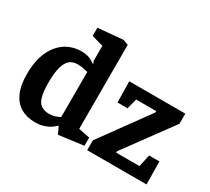

<svg xmlns="http://www.w3.org/2000/svg" viewBox="-137 -934 1293 1180"><g transform="rotate(30 510.0 -343.5)"><path d="M214 12Q157 12 114.5 -12.5Q72 -37 48.5 -89Q25 -141 25 -221Q25 -296 43 -350Q61 -404 92 -439.5Q123 -475 163 -492Q203 -509 246 -509Q282 -509 306.5 -498.5Q331 -488 344 -477L347 -483L340 -492V-602L258 -625V-683L435 -699L472 -685V-89L552 -73V-15L377 8L354 -41L351 -42Q340 -30 321.5 -17.5Q303 -5 276.5 3.5Q250 12 214 12ZM264 -76Q289 -76 307.5 -82.5Q326 -89 340 -96V-417Q325 -421 305.5 -424.5Q286 -428 264 -428Q232 -428 210.5 -410Q189 -392 177.5 -351Q166 -310 166 -240Q166 -176 176.5 -140.5Q187 -105 209 -90.5Q231 -76 264 -76ZM580 0V-70L827 -410V-420H685L666 -347H595L592 -496H990V-424L742 -86V-76H907L926 -162H999L1001 0Z"/></g></svg>

Font: Faustina
Style: Bold
Weight: 700
Designer: Alfonso Garcia
Foundry: http://www.omnibus-type.com
Version: Version 1.200